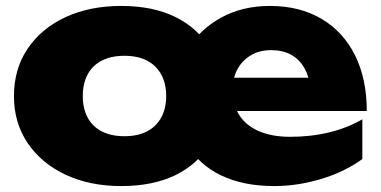

<svg xmlns="http://www.w3.org/2000/svg" viewBox="-20 -610 1285 647"><path d="M388 17Q283 17 201.5 -21Q120 -59 73.5 -127.5Q27 -196 27 -286Q27 -378 73.5 -446.5Q120 -515 201.5 -552.5Q283 -590 388 -590Q495 -590 570.5 -553Q646 -516 686.5 -448Q727 -380 727 -286Q727 -192 686.5 -124Q646 -56 570.5 -19.5Q495 17 388 17ZM399 -151Q444 -151 475 -167Q506 -183 523 -213.5Q540 -244 540 -286Q540 -329 523 -359.5Q506 -390 475 -406Q444 -422 399 -422Q355 -422 323.5 -406Q292 -390 275.5 -359.5Q259 -329 259 -286Q259 -244 275.5 -213.5Q292 -183 323.5 -167Q355 -151 399 -151ZM904 17Q800 17 725 -19Q650 -55 610.5 -123.5Q571 -192 571 -289Q571 -375 612 -443Q653 -511 725 -550.5Q797 -590 889 -590Q990 -590 1063.5 -546.5Q1137 -503 1176.5 -423.5Q1216 -344 1216 -236H720V-348H1085L1027 -310Q1022 -352 1005.5 -381Q989 -410 961 -425.5Q933 -441 894 -441Q854 -441 825 -423.5Q796 -406 780 -376.5Q764 -347 764 -307Q764 -256 787 -221Q810 -186 853.5 -167.5Q897 -149 958 -149Q1028 -149 1089.5 -164Q1151 -179 1201 -208V-74Q1140 -30 1061 -6.5Q982 17 904 17Z"/></svg>

Font: Unbounded ExtraBold
Style: Regular
Weight: 800
Designer: Luke Prowse, Jean-Baptiste Morizot, Fátima Lázaro, Florian Runge
Foundry: NaN
Version: Version 1.701;gftools[0.9.28.dev5+ged2979d]